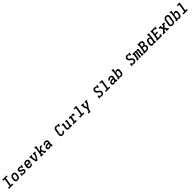

<svg xmlns="http://www.w3.org/2000/svg" viewBox="2096 -6575 12608 12608"><g transform="rotate(-45 8400.0 -270.5)"><path d="M52 0V-92H205L296 -643H155V-735H557V-643H404L313 -92H454V0Z M854 8Q823 8 792.5 2Q762 -4 737 -19Q712 -34 694 -57.5Q676 -81 667 -109.5Q658 -138 658 -169.5Q658 -201 664 -232L682 -342Q686 -369 695.5 -396Q705 -423 722 -446.5Q739 -470 762.5 -488.5Q786 -507 812.5 -518.5Q839 -530 866 -535.5Q893 -541 921 -541Q953 -541 982.5 -533.5Q1012 -526 1037.5 -511Q1063 -496 1081.5 -472.5Q1100 -449 1108.5 -420.5Q1117 -392 1117 -360.5Q1117 -329 1112 -298L1093 -188Q1089 -161 1079.5 -134Q1070 -107 1053 -83.5Q1036 -60 1013 -41.5Q990 -23 963.5 -11.5Q937 0 909 4Q881 8 854 8ZM856 -84Q872 -84 888 -87Q904 -90 918.5 -97.5Q933 -105 945.5 -117Q958 -129 966.5 -143Q975 -157 980 -172Q985 -187 988 -203L1006 -313Q1010 -338 1009 -362.5Q1008 -387 996.5 -406.5Q985 -426 963 -436Q941 -446 917 -446Q901 -446 885.5 -442.5Q870 -439 855.5 -431.5Q841 -424 829 -412.5Q817 -401 808.5 -387Q800 -373 795 -357.5Q790 -342 787 -327L769 -217Q765 -193 766 -168.5Q767 -144 778 -124.5Q789 -105 810.5 -94.5Q832 -84 856 -84Q856 -84 856 -84Q856 -84 856 -84Z M1476 8Q1457 8 1437 6Q1417 4 1399 -2Q1381 -8 1365 -18Q1349 -28 1338 -42L1331 0H1233L1263 -181H1361L1353 -136Q1351 -125 1356.5 -115.5Q1362 -106 1370.5 -100.5Q1379 -95 1389.5 -92Q1400 -89 1410.5 -87.5Q1421 -86 1432 -85Q1443 -84 1454 -84Q1471 -84 1487.5 -86Q1504 -88 1520.5 -93.5Q1537 -99 1552 -110.5Q1567 -122 1569 -139Q1572 -155 1564.5 -168.5Q1557 -182 1545 -190.5Q1533 -199 1519 -204Q1505 -209 1490 -213Q1475 -217 1460.5 -220Q1446 -223 1431.5 -228Q1417 -233 1403.5 -239.5Q1390 -246 1378 -254.5Q1366 -263 1355.5 -273Q1345 -283 1336.5 -295Q1328 -307 1321.5 -320Q1315 -333 1311.5 -348Q1308 -363 1307 -378.5Q1306 -394 1309 -410Q1312 -429 1319.5 -446.5Q1327 -464 1339 -480Q1351 -496 1367 -508Q1383 -520 1401.5 -527Q1420 -534 1438.5 -536Q1457 -538 1475 -538Q1498 -538 1520.5 -535.5Q1543 -533 1564 -526.5Q1585 -520 1604 -509Q1623 -498 1637 -482L1645 -530H1742L1712 -349H1615L1622 -394Q1624 -405 1618.5 -414.5Q1613 -424 1604.5 -429Q1596 -434 1586 -437.5Q1576 -441 1565 -442.5Q1554 -444 1543.5 -445Q1533 -446 1522 -446Q1506 -446 1490 -444Q1474 -442 1458.5 -436.5Q1443 -431 1430 -419.5Q1417 -408 1414 -392Q1411 -376 1418.5 -362.5Q1426 -349 1437.5 -340.5Q1449 -332 1463 -326.5Q1477 -321 1492 -317.5Q1507 -314 1521.5 -310.5Q1536 -307 1550.5 -302.5Q1565 -298 1578.5 -291.5Q1592 -285 1604 -277Q1616 -269 1626.5 -258.5Q1637 -248 1646 -236.5Q1655 -225 1661.5 -211.5Q1668 -198 1671.5 -184Q1675 -170 1676 -154Q1677 -138 1675 -123Q1671 -101 1661 -81.5Q1651 -62 1635.5 -46Q1620 -30 1600 -19.5Q1580 -9 1559.5 -2.5Q1539 4 1518 6Q1497 8 1476 8Z M2060 8Q2036 8 2012.5 5Q1989 2 1967.5 -5.5Q1946 -13 1927.5 -26Q1909 -39 1895.5 -56Q1882 -73 1873 -94Q1864 -115 1860.5 -138Q1857 -161 1858.5 -184.5Q1860 -208 1864 -232L1882 -342Q1886 -369 1895.5 -396Q1905 -423 1922 -446.5Q1939 -470 1962.5 -488.5Q1986 -507 2012 -518.5Q2038 -530 2066 -534Q2094 -538 2121 -538Q2152 -538 2182.5 -532Q2213 -526 2238.5 -511Q2264 -496 2282 -472.5Q2300 -449 2308.5 -420.5Q2317 -392 2317 -360.5Q2317 -329 2312 -298L2299 -219H1969V-217Q1965 -192 1966.5 -167.5Q1968 -143 1979.5 -123.5Q1991 -104 2013 -94Q2035 -84 2060 -84Q2077 -84 2095.5 -87Q2114 -90 2131 -99Q2148 -108 2161 -122.5Q2174 -137 2179 -156H2286Q2277 -119 2255.5 -86.5Q2234 -54 2201.5 -31.5Q2169 -9 2132.5 -0.5Q2096 8 2060 8ZM1985 -311H2206V-313Q2210 -337 2209 -361.5Q2208 -386 2197 -406Q2186 -426 2164.5 -436Q2143 -446 2119 -446Q2103 -446 2087.5 -443Q2072 -440 2057 -432.5Q2042 -425 2029.5 -413Q2017 -401 2008.5 -387Q2000 -373 1995 -358Q1990 -343 1987 -327Z M2582 0Q2570 -35 2560 -70Q2550 -105 2540.5 -141Q2531 -177 2523 -213Q2515 -249 2509.5 -286Q2504 -323 2501.5 -361Q2499 -399 2506 -438H2463V-530H2669V-438H2614Q2609 -408 2609.5 -378.5Q2610 -349 2612.5 -320Q2615 -291 2619.5 -262Q2624 -233 2629.5 -205Q2635 -177 2641.5 -149Q2648 -121 2655 -93Q2672 -121 2688.5 -149Q2705 -177 2720.5 -205Q2736 -233 2751 -261.5Q2766 -290 2779 -319Q2792 -348 2803 -377.5Q2814 -407 2819 -438H2776V-530H2982V-438H2927Q2920 -399 2905 -361Q2890 -323 2872 -286Q2854 -249 2834.5 -213Q2815 -177 2794 -141Q2773 -105 2750.5 -70Q2728 -35 2706 0Z M3031 0V-92H3086L3177 -643H3134V-735H3300L3229 -306Q3243 -318 3257 -331Q3271 -344 3284.5 -356.5Q3298 -369 3311.5 -382.5Q3325 -396 3337.5 -409.5Q3350 -423 3362.5 -437Q3375 -451 3386 -466Q3397 -481 3407.5 -496.5Q3418 -512 3421 -530H3582V-438H3489Q3459 -400 3425 -366Q3391 -332 3356 -299Q3384 -250 3409 -199Q3434 -148 3451 -92H3513V0H3354Q3358 -21 3354 -42Q3350 -63 3344.5 -83Q3339 -103 3331.5 -122Q3324 -141 3316 -160Q3308 -179 3299.5 -197Q3291 -215 3282 -234Q3263 -218 3244.5 -202.5Q3226 -187 3207 -172L3194 -92H3237V0Z M3803 8Q3769 8 3736 -2Q3703 -12 3681 -36Q3659 -60 3652.5 -94Q3646 -128 3652 -162Q3656 -189 3669.5 -215.5Q3683 -242 3705.5 -260.5Q3728 -279 3754.5 -290.5Q3781 -302 3808.5 -309Q3836 -316 3863.5 -318Q3891 -320 3918 -320H3999L4006 -358Q4009 -377 4004.5 -395.5Q4000 -414 3986.5 -425.5Q3973 -437 3954.5 -441.5Q3936 -446 3917 -446Q3899 -446 3880 -442.5Q3861 -439 3844 -429.5Q3827 -420 3815 -404Q3803 -388 3799 -369H3692Q3697 -394 3707.5 -417.5Q3718 -441 3734.5 -461Q3751 -481 3773 -496.5Q3795 -512 3819 -521.5Q3843 -531 3868 -534.5Q3893 -538 3917 -538Q3938 -538 3959 -536Q3980 -534 3999.5 -528.5Q4019 -523 4037 -514Q4055 -505 4069.5 -492Q4084 -479 4094.5 -462Q4105 -445 4110 -425.5Q4115 -406 4115 -385Q4115 -364 4111 -343L4070 -92H4113V0H3946L3961 -86Q3948 -65 3931 -47Q3914 -29 3893.5 -16Q3873 -3 3850 2.5Q3827 8 3804 8Q3804 8 3804 8Q3804 8 3803 8ZM3834 -84Q3860 -84 3886 -92Q3912 -100 3933 -118Q3954 -136 3965.5 -161Q3977 -186 3981 -212L3984 -228H3918Q3906 -228 3895 -227.5Q3884 -227 3872.5 -226Q3861 -225 3850 -223Q3839 -221 3827.5 -218Q3816 -215 3805 -210.5Q3794 -206 3784 -199Q3774 -192 3768 -181.5Q3762 -171 3760 -160Q3757 -144 3761 -128.5Q3765 -113 3776 -102.5Q3787 -92 3802.5 -88Q3818 -84 3834 -84Z M5054 8Q5031 8 5008 5Q4985 2 4964.5 -5Q4944 -12 4926 -24Q4908 -36 4894 -52.5Q4880 -69 4871.5 -89Q4863 -109 4859.5 -131Q4856 -153 4857 -176Q4858 -199 4862 -222L4917 -557Q4921 -580 4928 -603.5Q4935 -627 4947 -649Q4959 -671 4976 -690Q4993 -709 5015 -721.5Q5037 -734 5061 -738.5Q5085 -743 5108 -743Q5132 -743 5155.5 -739Q5179 -735 5200 -726.5Q5221 -718 5238.5 -703.5Q5256 -689 5268 -670L5278 -735H5376L5346 -554H5248Q5252 -574 5247.5 -594Q5243 -614 5229 -627Q5215 -640 5195 -645.5Q5175 -651 5155 -651Q5140 -651 5124.5 -648.5Q5109 -646 5094.5 -640Q5080 -634 5067 -623.5Q5054 -613 5045 -599.5Q5036 -586 5030.5 -571.5Q5025 -557 5023 -542L4967 -207Q4964 -184 4965.5 -161Q4967 -138 4978 -120Q4989 -102 5010 -93Q5031 -84 5054 -84Q5075 -84 5097 -90.5Q5119 -97 5137 -112Q5155 -127 5166 -147Q5177 -167 5181 -189H5288Q5283 -162 5272.5 -136.5Q5262 -111 5246 -87.5Q5230 -64 5208 -45Q5186 -26 5160 -13.5Q5134 -1 5107 3.5Q5080 8 5054 8Z M5623 8Q5594 8 5567 0Q5540 -8 5519.5 -25.5Q5499 -43 5486.5 -67Q5474 -91 5469 -118Q5464 -145 5465.5 -174Q5467 -203 5472 -232L5506 -438H5463V-530H5629L5577 -217Q5574 -201 5573.5 -185.5Q5573 -170 5575 -155Q5577 -140 5583.5 -126Q5590 -112 5601 -102.5Q5612 -93 5626.5 -88.5Q5641 -84 5657 -84Q5679 -84 5700 -91Q5721 -98 5738.5 -113Q5756 -128 5765 -149Q5774 -170 5778 -191L5819 -438H5776V-530H5942L5870 -92H5913V0H5746L5758 -70Q5747 -52 5732.5 -36.5Q5718 -21 5700 -10.5Q5682 0 5662 4Q5642 8 5623 8Z M6041 0V-92H6139L6196 -438H6110V-530H6319L6304 -437Q6316 -458 6332 -477.5Q6348 -497 6368.5 -511Q6389 -525 6412 -531.5Q6435 -538 6459 -538Q6477 -538 6495 -534Q6513 -530 6525 -517Q6537 -504 6541 -486.5Q6545 -469 6545.5 -450.5Q6546 -432 6543.5 -413.5Q6541 -395 6538 -376H6430Q6431 -384 6432.5 -392Q6434 -400 6434 -407.5Q6434 -415 6432.5 -422.5Q6431 -430 6426.5 -436Q6422 -442 6414.5 -444Q6407 -446 6399 -446Q6383 -446 6366.5 -440Q6350 -434 6337 -422.5Q6324 -411 6315 -396.5Q6306 -382 6299 -366.5Q6292 -351 6288 -335Q6284 -319 6282 -303L6247 -92H6351V0Z M6652 0V-92H6813L6904 -643H6771V-735H7027L6921 -92H7054V0Z M7246 205V113H7327Q7331 88 7337 63Q7343 38 7351 13.5Q7359 -11 7369.5 -35Q7380 -59 7394 -82L7312 -280Q7304 -298 7301.5 -317.5Q7299 -337 7299 -357Q7299 -377 7301 -397Q7303 -417 7306 -438Q7306 -438 7306 -438Q7306 -438 7306 -438H7263V-530H7469V-438H7414Q7412 -427 7410.5 -416.5Q7409 -406 7408.5 -395.5Q7408 -385 7407.5 -375Q7407 -365 7407 -354.5Q7407 -344 7407.5 -333.5Q7408 -323 7411 -314L7463 -174L7583 -335Q7584 -337 7584.5 -338Q7585 -339 7586 -340Q7599 -363 7606.5 -388Q7614 -413 7619 -438H7576V-530H7782V-438H7727Q7727 -438 7727 -438Q7727 -438 7727 -438Q7723 -417 7718 -397Q7713 -377 7706.5 -357Q7700 -337 7691 -317.5Q7682 -298 7669 -280L7493 -45Q7479 -26 7469.5 -4.5Q7460 17 7453 39Q7446 61 7441 83Q7436 105 7432 127L7419 205Z M8677 8Q8656 8 8635.5 5Q8615 2 8597 -6.5Q8579 -15 8564.5 -28Q8550 -41 8540 -58L8531 0H8433L8463 -181H8561Q8557 -160 8561.5 -140Q8566 -120 8580.5 -107Q8595 -94 8614.5 -89Q8634 -84 8655 -84Q8676 -84 8697 -88.5Q8718 -93 8736.5 -105.5Q8755 -118 8767.5 -136.5Q8780 -155 8784 -177Q8787 -199 8781 -220Q8775 -241 8762.5 -257.5Q8750 -274 8733.5 -287Q8717 -300 8699.5 -311Q8682 -322 8664 -333Q8646 -344 8629.5 -356.5Q8613 -369 8598 -383.5Q8583 -398 8570.5 -414.5Q8558 -431 8548 -450Q8538 -469 8532.5 -489Q8527 -509 8526 -531.5Q8525 -554 8528 -577Q8532 -598 8539.5 -619Q8547 -640 8558.5 -659.5Q8570 -679 8586.5 -696Q8603 -713 8623 -724Q8643 -735 8665 -739Q8687 -743 8708 -743Q8732 -743 8755.5 -739Q8779 -735 8800 -726.5Q8821 -718 8838.5 -703.5Q8856 -689 8868 -670L8878 -735H8976L8946 -554H8848Q8852 -575 8847.5 -594.5Q8843 -614 8829 -627.5Q8815 -641 8795 -646Q8775 -651 8755 -651Q8735 -651 8714.5 -646Q8694 -641 8676.5 -628.5Q8659 -616 8648 -597.5Q8637 -579 8633 -559Q8629 -532 8638.5 -508Q8648 -484 8664.5 -465.5Q8681 -447 8702.5 -434Q8724 -421 8745 -407.5Q8766 -394 8786 -379Q8806 -364 8823.5 -346.5Q8841 -329 8855.5 -308Q8870 -287 8878.5 -263.5Q8887 -240 8890.5 -214Q8894 -188 8889 -161Q8885 -137 8875.5 -114Q8866 -91 8851 -70.5Q8836 -50 8815.5 -34.5Q8795 -19 8772 -9Q8749 1 8724.5 4.5Q8700 8 8677 8Z M9052 0V-92H9213L9304 -643H9171V-735H9427L9321 -92H9454V0Z M9803 8Q9769 8 9736 -2Q9703 -12 9681 -36Q9659 -60 9652.5 -94Q9646 -128 9652 -162Q9656 -189 9669.5 -215.5Q9683 -242 9705.5 -260.5Q9728 -279 9754.5 -290.5Q9781 -302 9808.5 -309Q9836 -316 9863.5 -318Q9891 -320 9918 -320H9999L10006 -358Q10009 -377 10004.5 -395.5Q10000 -414 9986.5 -425.5Q9973 -437 9954.5 -441.5Q9936 -446 9917 -446Q9899 -446 9880 -442.5Q9861 -439 9844 -429.5Q9827 -420 9815 -404Q9803 -388 9799 -369H9692Q9697 -394 9707.5 -417.5Q9718 -441 9734.5 -461Q9751 -481 9773 -496.5Q9795 -512 9819 -521.5Q9843 -531 9868 -534.5Q9893 -538 9917 -538Q9938 -538 9959 -536Q9980 -534 9999.5 -528.5Q10019 -523 10037 -514Q10055 -505 10069.5 -492Q10084 -479 10094.5 -462Q10105 -445 10110 -425.5Q10115 -406 10115 -385Q10115 -364 10111 -343L10070 -92H10113V0H9946L9961 -86Q9948 -65 9931 -47Q9914 -29 9893.5 -16Q9873 -3 9850 2.5Q9827 8 9804 8Q9804 8 9804 8Q9804 8 9803 8ZM9834 -84Q9860 -84 9886 -92Q9912 -100 9933 -118Q9954 -136 9965.5 -161Q9977 -186 9981 -212L9984 -228H9918Q9906 -228 9895 -227.5Q9884 -227 9872.5 -226Q9861 -225 9850 -223Q9839 -221 9827.5 -218Q9816 -215 9805 -210.5Q9794 -206 9784 -199Q9774 -192 9768 -181.5Q9762 -171 9760 -160Q9757 -144 9761 -128.5Q9765 -113 9776 -102.5Q9787 -92 9802.5 -88Q9818 -84 9834 -84Z M10486 8Q10462 8 10439.5 1.5Q10417 -5 10400 -19.5Q10383 -34 10372.5 -54.5Q10362 -75 10357 -97L10341 0H10193V-92H10248L10340 -643H10296V-735H10463L10416 -451Q10429 -472 10447 -489Q10465 -506 10486.5 -517.5Q10508 -529 10531 -533.5Q10554 -538 10577 -538Q10605 -538 10631 -529.5Q10657 -521 10675 -502.5Q10693 -484 10703 -459.5Q10713 -435 10716.5 -408.5Q10720 -382 10718 -354Q10716 -326 10712 -298L10693 -188Q10689 -163 10681.5 -138.5Q10674 -114 10660.5 -91Q10647 -68 10628 -48.5Q10609 -29 10585.5 -16Q10562 -3 10536.5 2.5Q10511 8 10486 8ZM10458 -84Q10473 -84 10489 -87.5Q10505 -91 10519.5 -98.5Q10534 -106 10546 -117.5Q10558 -129 10567 -143Q10576 -157 10580.5 -172.5Q10585 -188 10588 -203L10606 -313Q10610 -337 10609 -361.5Q10608 -386 10597 -405.5Q10586 -425 10565 -435.5Q10544 -446 10519 -446Q10519 -446 10519 -446Q10519 -446 10519 -446Q10497 -446 10475.5 -439Q10454 -432 10437 -417Q10420 -402 10410.5 -381Q10401 -360 10397 -339L10379 -229Q10376 -212 10375 -195.5Q10374 -179 10376 -163Q10378 -147 10383.5 -132Q10389 -117 10399.5 -105.5Q10410 -94 10425.5 -89Q10441 -84 10458 -84Z M11677 8Q11656 8 11635.5 5Q11615 2 11597 -6.5Q11579 -15 11564.5 -28Q11550 -41 11540 -58L11531 0H11433L11463 -181H11561Q11557 -160 11561.5 -140Q11566 -120 11580.5 -107Q11595 -94 11614.5 -89Q11634 -84 11655 -84Q11676 -84 11697 -88.5Q11718 -93 11736.5 -105.5Q11755 -118 11767.5 -136.5Q11780 -155 11784 -177Q11787 -199 11781 -220Q11775 -241 11762.5 -257.5Q11750 -274 11733.5 -287Q11717 -300 11699.5 -311Q11682 -322 11664 -333Q11646 -344 11629.5 -356.5Q11613 -369 11598 -383.5Q11583 -398 11570.5 -414.5Q11558 -431 11548 -450Q11538 -469 11532.5 -489Q11527 -509 11526 -531.5Q11525 -554 11528 -577Q11532 -598 11539.5 -619Q11547 -640 11558.5 -659.5Q11570 -679 11586.5 -696Q11603 -713 11623 -724Q11643 -735 11665 -739Q11687 -743 11708 -743Q11732 -743 11755.5 -739Q11779 -735 11800 -726.5Q11821 -718 11838.5 -703.5Q11856 -689 11868 -670L11878 -735H11976L11946 -554H11848Q11852 -575 11847.5 -594.5Q11843 -614 11829 -627.5Q11815 -641 11795 -646Q11775 -651 11755 -651Q11735 -651 11714.5 -646Q11694 -641 11676.5 -628.5Q11659 -616 11648 -597.5Q11637 -579 11633 -559Q11629 -532 11638.5 -508Q11648 -484 11664.5 -465.5Q11681 -447 11702.5 -434Q11724 -421 11745 -407.5Q11766 -394 11786 -379Q11806 -364 11823.5 -346.5Q11841 -329 11855.5 -308Q11870 -287 11878.5 -263.5Q11887 -240 11890.5 -214Q11894 -188 11889 -161Q11885 -137 11875.5 -114Q11866 -91 11851 -70.5Q11836 -50 11815.5 -34.5Q11795 -19 11772 -9Q11749 1 11724.5 4.5Q11700 8 11677 8Z M11958 0V-92H12013L12070 -438H12027V-530H12193L12185 -481Q12193 -493 12203.5 -504Q12214 -515 12226 -523Q12238 -531 12252 -534.5Q12266 -538 12280 -538Q12280 -538 12280 -538Q12280 -538 12280 -538Q12298 -538 12313.5 -532.5Q12329 -527 12339.5 -515Q12350 -503 12356 -488Q12362 -473 12364 -456Q12371 -473 12381.5 -488Q12392 -503 12406.5 -514.5Q12421 -526 12438.5 -532Q12456 -538 12472 -538Q12490 -538 12506 -532Q12522 -526 12533 -513.5Q12544 -501 12549.5 -485Q12555 -469 12556.5 -452Q12558 -435 12557 -417Q12556 -399 12553 -381L12505 -92H12548V0H12382L12448 -399Q12449 -408 12448.5 -416.5Q12448 -425 12443.5 -432Q12439 -439 12431.5 -442.5Q12424 -446 12415 -446Q12406 -446 12397.5 -441.5Q12389 -437 12383 -430Q12377 -423 12373 -414.5Q12369 -406 12366 -397.5Q12363 -389 12361 -380.5Q12359 -372 12358 -364L12298 0H12190L12256 -399Q12257 -408 12256.5 -416.5Q12256 -425 12251.5 -432Q12247 -439 12239.5 -442.5Q12232 -446 12223 -446Q12214 -446 12205.5 -441.5Q12197 -437 12191 -430Q12185 -423 12181 -414.5Q12177 -406 12174 -397.5Q12171 -389 12169 -380.5Q12167 -372 12166 -364L12106 0Z M12593 0V-92H12648L12740 -643H12696V-735H12933Q12963 -735 12991.5 -730Q13020 -725 13045 -712.5Q13070 -700 13089 -680Q13108 -660 13118.5 -634Q13129 -608 13130.5 -578.5Q13132 -549 13127 -519Q13123 -497 13115 -475Q13107 -453 13092 -434Q13077 -415 13057 -401Q13037 -387 13016 -378Q13040 -366 13060 -347.5Q13080 -329 13091.5 -304.5Q13103 -280 13105 -251Q13107 -222 13102 -193Q13098 -165 13086.5 -136.5Q13075 -108 13055 -84.5Q13035 -61 13008.5 -44Q12982 -27 12953.5 -17Q12925 -7 12896 -3.5Q12867 0 12838 0ZM12897 -427Q12911 -427 12925.5 -429Q12940 -431 12954 -437Q12968 -443 12980 -453Q12992 -463 13000.5 -475.5Q13009 -488 13013.5 -502.5Q13018 -517 13021 -531Q13024 -552 13021.5 -574Q13019 -596 13007 -612Q12995 -628 12975 -635.5Q12955 -643 12933 -643H12847L12812 -427ZM12756 -92H12838Q12855 -92 12872.5 -94.5Q12890 -97 12907.5 -103Q12925 -109 12941 -119Q12957 -129 12969 -143Q12981 -157 12987.5 -174.5Q12994 -192 12997 -209Q13000 -226 12999 -244Q12998 -262 12991.5 -277Q12985 -292 12973 -303.5Q12961 -315 12945.5 -322Q12930 -329 12913 -331.5Q12896 -334 12878 -334H12796Z M13398 8Q13370 8 13344.5 -0.5Q13319 -9 13300.5 -27.5Q13282 -46 13272.5 -70.5Q13263 -95 13259 -121.5Q13255 -148 13257 -176Q13259 -204 13264 -232L13282 -342Q13286 -367 13293.5 -391.5Q13301 -416 13314.5 -439Q13328 -462 13347.5 -481.5Q13367 -501 13390 -514Q13413 -527 13438.5 -532.5Q13464 -538 13489 -538Q13513 -538 13535.5 -531.5Q13558 -525 13575 -510.5Q13592 -496 13602.5 -475.5Q13613 -455 13618 -433L13653 -643H13610V-735H13776L13670 -92H13713V0H13546L13559 -79Q13546 -58 13528 -41Q13510 -24 13488.5 -12.5Q13467 -1 13444 3.5Q13421 8 13398 8ZM13456 -84Q13478 -84 13499.5 -91Q13521 -98 13538 -113Q13555 -128 13564.5 -149Q13574 -170 13578 -191L13596 -301Q13599 -318 13600 -334.5Q13601 -351 13599 -367Q13597 -383 13591.5 -398Q13586 -413 13575.5 -424.5Q13565 -436 13549.5 -441Q13534 -446 13517 -446Q13502 -446 13486 -442.5Q13470 -439 13455.5 -431.5Q13441 -424 13429 -412.5Q13417 -401 13408.5 -387Q13400 -373 13395 -357.5Q13390 -342 13387 -327L13369 -217Q13365 -193 13366 -168.5Q13367 -144 13378 -124.5Q13389 -105 13410 -94.5Q13431 -84 13456 -84Q13456 -84 13456 -84Q13456 -84 13456 -84Z M13801 0V-92H13856L13948 -643H13904V-735H14376L14350 -576H14252L14263 -643H14055L14020 -428H14239L14224 -336H14005L13964 -92H14172L14183 -159H14281L14254 0Z M14393 0V-92H14462Q14477 -119 14496.5 -143.5Q14516 -168 14539 -190L14622 -270L14568 -347Q14553 -368 14540.5 -390Q14528 -412 14521 -438H14463V-530H14669V-438H14634Q14638 -428 14643.5 -418.5Q14649 -409 14655 -400L14696 -342L14762 -406Q14765 -409 14767 -411Q14769 -413 14772 -415Q14772 -415 14772 -415Q14772 -415 14772 -416H14773Q14773 -416 14773 -416Q14773 -416 14773 -416Q14778 -421 14783.5 -426.5Q14789 -432 14794 -438H14776V-530H14982V-438H14913Q14898 -411 14878.5 -386.5Q14859 -362 14837 -340L14754 -260L14807 -183Q14822 -162 14834.5 -140Q14847 -118 14854 -92H14913V0H14706V-92H14741Q14737 -102 14731.5 -111.5Q14726 -121 14720 -130L14679 -188L14613 -124Q14611 -121 14608.5 -119Q14606 -117 14603 -115Q14603 -115 14603 -115Q14603 -115 14603 -114Q14603 -114 14603 -114Q14603 -114 14603 -114Q14597 -109 14591.5 -103.5Q14586 -98 14581 -92H14599V0Z M15255 8Q15224 8 15194 2.5Q15164 -3 15138.5 -17Q15113 -31 15094.5 -53Q15076 -75 15066.5 -102.5Q15057 -130 15057 -160.5Q15057 -191 15062 -222L15117 -557Q15122 -584 15131.5 -610Q15141 -636 15158.5 -658.5Q15176 -681 15199.5 -698Q15223 -715 15249 -725.5Q15275 -736 15301.5 -741Q15328 -746 15355 -746Q15386 -746 15415.5 -739Q15445 -732 15470.5 -718.5Q15496 -705 15514.5 -682.5Q15533 -660 15542.5 -632.5Q15552 -605 15552 -574.5Q15552 -544 15547 -513L15492 -178Q15487 -152 15477.5 -126Q15468 -100 15451 -77Q15434 -54 15410.5 -37Q15387 -20 15361 -9.5Q15335 1 15308 4.5Q15281 8 15255 8ZM15256 -84Q15272 -84 15287 -86.5Q15302 -89 15316 -95.5Q15330 -102 15343 -112.5Q15356 -123 15365 -136Q15374 -149 15379 -163.5Q15384 -178 15386 -193L15442 -528Q15446 -551 15444 -574.5Q15442 -598 15429.5 -616.5Q15417 -635 15395.5 -643Q15374 -651 15351 -651Q15328 -651 15306 -644Q15284 -637 15265.5 -622Q15247 -607 15236.5 -585.5Q15226 -564 15223 -542L15167 -207Q15163 -184 15165 -160.5Q15167 -137 15179 -119Q15191 -101 15212 -92.5Q15233 -84 15256 -84Z M15886 8Q15862 8 15839.5 1.5Q15817 -5 15800 -19.5Q15783 -34 15772.5 -54.5Q15762 -75 15757 -97L15741 0H15593V-92H15648L15740 -643H15696V-735H15863L15816 -451Q15829 -472 15847 -489Q15865 -506 15886.5 -517.5Q15908 -529 15931 -533.5Q15954 -538 15977 -538Q16005 -538 16031 -529.5Q16057 -521 16075 -502.5Q16093 -484 16103 -459.5Q16113 -435 16116.5 -408.5Q16120 -382 16118 -354Q16116 -326 16112 -298L16093 -188Q16089 -163 16081.5 -138.5Q16074 -114 16060.5 -91Q16047 -68 16028 -48.5Q16009 -29 15985.5 -16Q15962 -3 15936.5 2.5Q15911 8 15886 8ZM15858 -84Q15873 -84 15889 -87.5Q15905 -91 15919.5 -98.5Q15934 -106 15946 -117.5Q15958 -129 15967 -143Q15976 -157 15980.5 -172.5Q15985 -188 15988 -203L16006 -313Q16010 -337 16009 -361.5Q16008 -386 15997 -405.5Q15986 -425 15965 -435.5Q15944 -446 15919 -446Q15919 -446 15919 -446Q15919 -446 15919 -446Q15897 -446 15875.5 -439Q15854 -432 15837 -417Q15820 -402 15810.5 -381Q15801 -360 15797 -339L15779 -229Q15776 -212 15775 -195.5Q15774 -179 15776 -163Q15778 -147 15783.5 -132Q15789 -117 15799.5 -105.5Q15810 -94 15825.5 -89Q15841 -84 15858 -84Z M16252 0V-92H16413L16504 -643H16371V-735H16627L16521 -92H16654V0Z"/></g></svg>

Font: Iosevka Curly Slab SmBdExObl
Style: Regular
Weight: 600
Width: 7
Italic angle: -9°
Monospace: yes
Designer: Belleve Invis
Foundry: Belleve Invis
Version: Version 11.1.0; ttfautohint (v1.8.3)